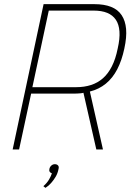

<svg xmlns="http://www.w3.org/2000/svg" viewBox="-20 -720 628 925"><path d="M189 177 199 185Q202 183 210.5 176.5Q219 170 229 158.5Q239 147 248.5 131Q258 115 262 94Q265 83 259.5 77Q254 71 244 71Q235 71 227.5 77.5Q220 84 218 94Q216 102 219.5 107.5Q223 113 230 115Q226 128 216.5 144.5Q207 161 189 177ZM435 -700H190L41 0H72L130 -269H338Q346 -269 353.5 -269.5Q361 -270 368 -270.5Q375 -271 382 -273L444 0H476L413 -279Q457 -290 490 -317Q523 -344 545 -386.5Q567 -429 579 -486Q591 -541 587.5 -580.5Q584 -620 566 -647Q548 -674 515 -687Q482 -700 435 -700ZM347 -300H136L215 -669H430Q470 -669 496.5 -658Q523 -647 538 -625Q553 -603 555.5 -568.5Q558 -534 547 -486Q537 -436 519 -400.5Q501 -365 476 -343Q451 -321 418.5 -310.5Q386 -300 347 -300Z"/></svg>

Font: Advent Pro ExtraLight
Style: Italic
Weight: 250
Italic angle: -12°
Version: Version 3.000